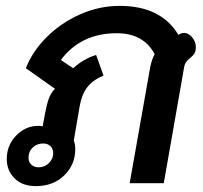

<svg xmlns="http://www.w3.org/2000/svg" viewBox="-20 -623 689 653"><path d="M3 -82Q3 -129 35 -162Q67 -195 110 -195Q120 -195 125 -193L134 -241Q139 -268 146 -287.5Q153 -307 167 -321L68 -391Q90 -448 138.5 -496.5Q187 -545 252 -574Q317 -603 387 -603Q528 -603 587 -504Q595 -511 607 -511Q619 -511 632 -498Q646 -482 646 -463Q646 -449 641.5 -441.5Q637 -434 627 -426Q618 -419 613 -412Q608 -405 606 -393L537 0H421L491 -395Q496 -420 506 -439Q468 -510 377 -510Q255 -510 187 -419L229 -391Q245 -406 265.5 -418Q286 -430 307 -436L332 -366Q296 -351 277 -326.5Q258 -302 251 -262L231 -145Q236 -132 236 -116Q236 -63 198.5 -26.5Q161 10 102 10Q56 10 29.5 -16.5Q3 -43 3 -82ZM161 -102Q161 -117 151.5 -126Q142 -135 127 -135Q106 -135 91.5 -121.5Q77 -108 77 -87Q77 -72 86.5 -63Q96 -54 112 -54Q132 -54 146.5 -68.5Q161 -83 161 -102Z"/></svg>

Font: Niramit SemiBold
Style: Italic
Weight: 600
Italic angle: -10°
Designer: Katatrad Aksorn Co.,Ltd.
Foundry: Cadson Demak Co.,Ltd.
Version: Version 1.001; ttfautohint (v1.6)